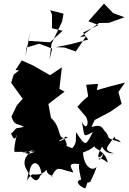

<svg xmlns="http://www.w3.org/2000/svg" viewBox="-20 -928 715 1067"><path d="M56 -513 42 -468 106 -379 74 -343 44 -281C57 -228 83 -242 113 -223C60 -210 81 -227 46 -188C31 -205 62 -123 71 -176C78 -186 57 -127 60 -84C154 -85 140 -84 175 -85C141 -75 119 -54 103 -116C105 -113 97 -76 113 -131C71 -57 138 -82 168 -98C74 -32 135 16 142 43C147 -47 205 -39 211 45C202 39 175 88 209 33C185 113 155 53 137 35C127 114 124 61 161 41C218 47 224 25 241 17C236 48 289 48 265 55C302 -12 299 11 387 30C387 16 339 -28 420 -16C418 -1 416 4 431 70C386 79 436 117 454 119C494 24 431 107 485 81C475 88 503 47 517 -2C498 26 447 6 441 -80C499 -107 449 -77 513 -120C482 -102 565 -101 579 -24C499 -87 531 4 556 -79C531 -38 508 -46 547 -113C569 -73 593 -77 613 -76C549 -94 575 -109 617 -169C621 -143 631 -164 652 -137C543 -169 608 -156 558 -204C538 -245 501 -223 488 -222L506 -261L593 -307L656 -351L638 -417L675 -469L588 -447L518 -427L525 -462L459 -457L470 -393L441 -368L410 -335L456 -281C480 -248 461 -194 435 -252C452 -168 437 -163 496 -194C455 -117 458 -110 403 -193C397 -156 418 -122 354 -84C376 -25 397 -69 441 -47C375 -125 418 -84 347 -119C366 -120 312 -185 357 -164C289 -130 302 -145 335 -161C300 -162 320 -223 263 -273C265 -294 213 -250 227 -261C233 -264 200 -217 261 -236C254 -271 301 -191 308 -189L293 -229L264 -269L249 -350L339 -419L310 -434L324 -554L258 -510L164 -564L101 -592L66 -539L86 -537ZM338 -664 401 -642 459 -727 425 -722 530 -800 585 -801 672 -832 609 -855 558 -908 471 -810 527 -789 442 -747 470 -708 372 -682 290 -666ZM127 -664 198 -685 270 -658 255 -596 266 -684 325 -808 333 -852 259 -871 269 -846V-771L328 -757L258 -693L137 -701L151 -764L122 -620Z"/></svg>

Font: Hussar Lance
Style: ExBd
Weight: 700
Foundry: Cannot Into Space Fonts, PlusOne Fonts
Version: Version 2.270